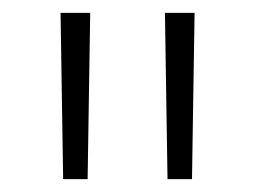

<svg xmlns="http://www.w3.org/2000/svg" viewBox="-20 -720 397 298"><path d="M78 -442 74 -700H120L116 -442ZM240 -442 236 -700H282L278 -442Z"/></svg>

Font: Montserrat Light
Style: Regular
Weight: 300
Designer: Julieta Ulanovsky
Foundry: Julieta Ulanovsky
Version: Version 9.000; ttfautohint (v1.8.4.7-5d5b)